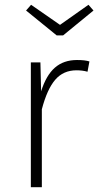

<svg xmlns="http://www.w3.org/2000/svg" viewBox="-20 -783 411 803"><path d="M354 -526 346 -483Q325 -489 300 -489Q245 -489 211 -449.5Q177 -410 155 -326V0H109V-522H149L152 -401Q173 -468 209.5 -500Q246 -532 302 -532Q336 -532 354 -526ZM371 -739 244 -635H217L89 -739L110 -763L231 -679L350 -763Z"/></svg>

Font: FiraGO ExtraLight
Style: Regular
Weight: 200
Designer: bBox Type
Foundry: bBox Type GmbH
Version: Version 1.001